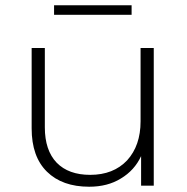

<svg xmlns="http://www.w3.org/2000/svg" viewBox="-20 -704 709 728"><path d="M513 -522H563V0H515V-112Q490 -58 438 -27Q388 4 318 4Q216 4 158 -53Q100 -110 100 -217V-522H150V-221Q150 -134 195 -87Q240 -41 322 -41Q410 -41 462 -96Q513 -152 513 -244ZM185 -648V-684H479V-648Z"/></svg>

Font: Montserrat Light Alt1
Style: Light
Weight: 500
Designer: Differentunic
Foundry: Julieta Ulanovsky
Version: 0.1